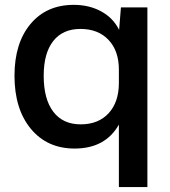

<svg xmlns="http://www.w3.org/2000/svg" viewBox="-20 -596 692 783"><path d="M39.1 -287.1Q39.1 -419.9 104.2 -498Q169.4 -576.2 280.8 -576.2Q344.2 -576.2 393.1 -549.3Q441.9 -522.5 465.8 -474.1L473.1 -565.9H581.1V167H464.8V-87.9Q409.7 9.8 284.2 9.8Q172.4 9.8 105.7 -70.8Q39.1 -151.4 39.1 -287.1ZM158.2 -287.1Q158.2 -191.9 197.3 -140.4Q236.3 -88.9 309.1 -88.9Q381.3 -88.9 423.1 -134.3Q464.8 -179.7 464.8 -257.8V-312Q464.8 -388.7 422.6 -433.3Q380.4 -478 308.1 -478Q235.8 -478 197 -428.5Q158.2 -378.9 158.2 -287.1Z"/></svg>

Font: BDO Grotesk Medium
Style: Regular
Weight: 500
Designer: Deni Anggara
Foundry: Lokal Container
Version: Version 2.000